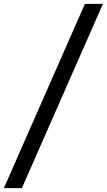

<svg xmlns="http://www.w3.org/2000/svg" viewBox="-79 -800 554 997"><path d="M-59 177 362 -780H455.5L34.5 177Z"/></svg>

Font: Merriweather Light 18pt SemiBold
Style: Italic
Weight: 600
Italic angle: -7.8°
Version: Version 2.101